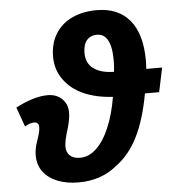

<svg xmlns="http://www.w3.org/2000/svg" viewBox="-54 -821 808 880"><g transform="rotate(-5 349.5 -380.5)"><path d="M86.9 -130.9Q86.9 -160.2 98.6 -193.8Q106.4 -215.8 110.4 -231Q114.3 -246.1 114.3 -259.3Q114.3 -270.5 108.4 -276.1Q102.5 -281.7 92.3 -281.7Q84 -281.7 71.5 -277.6Q59.1 -273.4 49.8 -267.1L17.6 -356.9Q102.1 -400.9 165 -400.9Q205.6 -400.9 231 -376.5Q256.3 -352.1 256.3 -312Q256.3 -285.2 244.1 -242.2Q226.1 -186.5 226.1 -158.7Q226.1 -132.8 242.2 -117.4Q258.3 -102.1 289.6 -102.1Q328.6 -102.1 363 -133.8Q397.5 -165.5 423.8 -226.6Q449.7 -287.6 462.9 -367.2Q385.3 -371.6 328.1 -397.2Q271 -422.9 239.7 -467.3Q205.6 -513.2 205.6 -574.2Q205.6 -629.9 228.8 -671.9Q252 -713.9 294.9 -738.8Q348.6 -769.5 422.9 -769.5Q522 -769.5 575 -705.6Q627.9 -641.6 627.9 -519L626.5 -481.4H699.2L675.8 -370.1H610.4Q588.9 -251 550 -173.3Q511.2 -95.7 451.2 -51.8Q377.9 9.8 272.5 9.8Q219.2 9.8 177.2 -6.3Q135.3 -22.5 111.1 -54Q86.9 -85.4 86.9 -130.9ZM478 -481Q481 -509.8 481 -533.7Q481 -611.3 454.6 -640.1Q439.5 -657.2 415 -657.2Q384.3 -657.2 367.4 -637Q350.6 -616.7 350.6 -578.6Q350.6 -530.8 384.3 -506.3Q418 -481.9 478 -481Z"/></g></svg>

Font: Viking Open Sans
Style: Bold Italic
Weight: 700
Italic angle: -12°
Foundry: Ascender Corporation
Version: Version 2.000